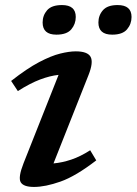

<svg xmlns="http://www.w3.org/2000/svg" viewBox="-20 -728 540 759"><path d="M73 -82.5 211.5 -432Q178 -428.5 138.8 -413.8Q99.5 -399 50.5 -368L24 -408Q87 -457.5 134.8 -482.5Q182.5 -507.5 218 -516.2Q253.5 -525 279.5 -525Q326 -525 338 -503.5Q350 -482 330 -431.5L191.5 -82Q225.5 -85 261.5 -97Q297.5 -109 336.5 -134L360.5 -94Q279.5 -31.5 219.2 -10.2Q159 11 114.5 11Q72.5 11 61.8 -7.8Q51 -26.5 73 -82.5ZM203 -591Q148.5 -591 148.5 -639Q148.5 -667 166.2 -687.5Q184 -708 225 -708Q279.5 -708 279.5 -661Q279.5 -633 261.8 -612Q244 -591 203 -591ZM423.5 -591Q369 -591 369 -639Q369 -667 386.8 -687.5Q404.5 -708 445 -708Q500 -708 500 -661Q500 -633 482.2 -612Q464.5 -591 423.5 -591Z"/></svg>

Font: Newsreader 6pt Medium
Style: Italic
Weight: 500
Italic angle: -17°
Designer: Hugues Gentile
Foundry: Production Type
Version: Version 1.003; ttfautohint (v1.8.3)